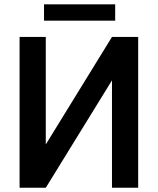

<svg xmlns="http://www.w3.org/2000/svg" viewBox="-20 -885 747 905"><path d="M507.8 -710.9 195.8 -204.1V-710.9H72.3V0H195.8L507.8 -506.3V0H631.3V-710.9ZM522.9 -787.6V-864.7H187.5V-787.6Z"/></svg>

Font: FAU Chimera Medium
Style: Regular
Weight: 500
Version: Version 1.002;hotconv 1.0.117;makeotfexe 2.5.65602